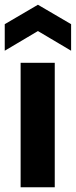

<svg xmlns="http://www.w3.org/2000/svg" viewBox="-21 -790 320 810"><path d="M66 0V-525H210V0ZM-1 -576V-688L139 -770L279 -688V-576L139 -659Z"/></svg>

Font: Bricolage Grotesque 96pt ExtraBold
Style: Bold
Weight: 700
Version: Version 1.001;gftools[0.9.33.dev8+g029e19f]